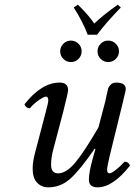

<svg xmlns="http://www.w3.org/2000/svg" viewBox="-20 -793 577 823"><path d="M251.5 -540.5Q238 -554 238 -573Q238 -592 251.5 -605.5Q265 -619 284 -619Q303 -619 316.5 -605.5Q330 -592 330 -573Q330 -554 316.5 -540.5Q303 -527 284 -527Q265 -527 251.5 -540.5ZM411.5 -540.5Q398 -554 398 -573Q398 -592 411.5 -605.5Q425 -619 444 -619Q463 -619 476.5 -605.5Q490 -592 490 -573Q490 -554 476.5 -540.5Q463 -527 444 -527Q425 -527 411.5 -540.5ZM506 -352 450 -124Q439 -76 439 -67Q439 -50 449 -50Q457 -50 476 -64.5Q495 -79 514 -100Q531 -100 537 -83Q464 10 398 10Q361 10 361 -23Q361 -55 378 -115L389 -154L386 -156Q325 -67 283 -28.5Q241 10 187 10Q158 10 139 -10Q120 -30 120 -70Q120 -100 130 -137L174 -305Q187 -353 187 -362Q187 -379 177 -379Q169 -379 147.5 -364.5Q126 -350 108 -329Q91 -329 85 -346Q158 -439 236 -439Q272 -439 272 -406Q272 -398 251 -314L208 -151Q199 -116 199 -87Q199 -50 229 -50Q264 -50 302.5 -96Q341 -142 402 -247L431 -357Q433 -365 437 -385Q441 -405 443.5 -413.5Q446 -422 455 -430.5Q464 -439 477 -439Q519 -439 519 -412Q519 -407 516.5 -396Q514 -385 510.5 -371.5Q507 -358 506 -352ZM356 -644Q335 -700 296 -761L314 -773Q362 -726 384 -692Q420 -727 485 -773L498 -761Q432 -693 396 -644Z"/></svg>

Font: Linux Libertine O
Style: Italic
Weight: 400
Italic angle: -12°
Designer: Philipp H. Poll
Foundry: Philipp H. Poll
Version: Version 5.1.6